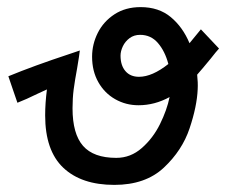

<svg xmlns="http://www.w3.org/2000/svg" viewBox="-20 -522 640 540"><path d="M107 -197.5Q107 -232 112 -270.5L86 -258.5Q53.5 -242.5 29 -233L18.5 -263.5Q7.5 -295 3.5 -307.5Q75 -337 175 -370L204.5 -380Q203.5 -369 197 -330.5Q190.5 -295.5 187.2 -270.5Q184 -245.5 184 -217.5Q184 -145.5 213.5 -111.8Q243 -78 307 -78Q347.5 -78 379 -105.8Q410.5 -133.5 430 -173Q449.5 -212.5 457 -249Q415 -226 369.5 -226Q334 -226 304 -243Q274 -260 256.5 -291Q239 -322 239 -362.5Q239 -397.5 255 -429.5Q271 -461.5 302 -481.8Q333 -502 375.5 -502Q426.5 -502 460.2 -474Q494 -446 513 -400.5L545 -439.5L596 -385.5Q588.5 -377.5 572.5 -357Q547.5 -326.5 534.5 -312Q537 -289.5 536 -271Q534 -223 513.2 -161Q492.5 -99 440.8 -50.5Q389 -2 301.5 -2Q209 -2 158 -50.2Q107 -98.5 107 -197.5ZM371 -306Q408 -306 453.5 -342Q444 -378 424.2 -401Q404.5 -424 374 -424Q357 -424 344.5 -414.8Q332 -405.5 325.5 -391.8Q319 -378 319 -365.5Q319 -338 332.8 -322Q346.5 -306 371 -306Z"/></svg>

Font: JuliaMono
Style: Bold
Weight: 700
Monospace: yes
Designer: cormullion
Foundry: corm
Version: Version 0.055; ttfautohint (v1.8.4)